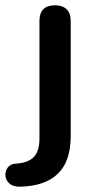

<svg xmlns="http://www.w3.org/2000/svg" viewBox="-78 -516 353 725"><path d="M-3 189Q-29 189 -42.5 177Q-56 165 -57.5 148Q-59 131 -49.5 117.5Q-40 104 -21 102Q26 100 48.5 78Q71 56 71 8V-437Q71 -496 130 -496Q158 -496 173.5 -481Q189 -466 189 -437V-2Q189 93 140.5 140Q92 187 -3 189Z"/></svg>

Font: Chiron GoRound TC M
Style: Regular
Weight: 500
Designer: Ryoko NISHIZUKA 西塚涼子 (kana, bopomofo & ideographs); Paul D. Hunt (Latin, Greek & Cyrillic); Sandoll Communications 산돌커뮤니
Foundry: Adobe
Version: Version 1.000;hotconv 1.1.1;makeotfexe 2.6.0